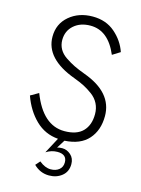

<svg xmlns="http://www.w3.org/2000/svg" viewBox="-136 -785 796 1083"><g transform="rotate(15 262.0 -244.0)"><path d="M87 -214Q153 -43 279 -43Q351 -43 386.5 -79.5Q422 -116 422 -180Q422 -214 408 -241.5Q394 -269 367.5 -288.5Q341 -308 316.5 -320.5Q292 -333 257 -346Q77 -412 77 -541Q77 -616 132 -662.5Q187 -709 268 -709Q346 -709 398.5 -663.5Q451 -618 472 -556L427 -528Q373 -656 269 -656Q210 -656 172.5 -623Q135 -590 135 -537Q135 -508 148.5 -484Q162 -460 189 -442Q216 -424 241.5 -411.5Q267 -399 305 -385Q479 -322 479 -184Q479 -101 432.5 -48.5Q386 4 294 9L264 57Q277 53 294 53Q321 53 343.5 73Q366 93 366 127Q366 171 335 196Q304 221 260 221Q208 221 170 183L193 157Q227 185 260 185Q290 185 309 169.5Q328 154 328 127Q328 80 273 80Q238 80 207 100L256 8Q179 2 124 -51.5Q69 -105 40 -187Z"/></g></svg>

Font: Renner* Light
Style: Light
Weight: 300
Version: Version 003.000 ; ttfautohint (v0.97) -l 8 -r 50 -G 200 -x 1